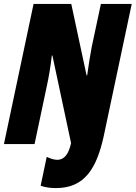

<svg xmlns="http://www.w3.org/2000/svg" viewBox="-25 -734 691 978"><path d="M261 224C409 224 468 119 503 -39L646 -714H489L442 -494C435 -457 427 -408 419 -350H416L338 -714H146L-5 0H151L214 -298C222 -334 233 -395 239 -451H242L337 -5C325 48 305 80 266 80C250 80 232 74 213 65L182 212C206 221 233 224 261 224Z"/></svg>

Font: Noto Sans ExtraCondensed Black
Style: Italic
Weight: 900
Width: 2
Italic angle: -12°
Designer: Monotype Design Team
Foundry: Monotype Imaging Inc.
Version: Version 2.013